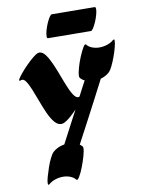

<svg xmlns="http://www.w3.org/2000/svg" viewBox="-96 -955 755 1022"><g transform="rotate(-10 281.0 -444.0)"><path d="M138 -166Q164 -190 202 -196Q222 -234 245.5 -279Q269 -324 293 -369Q275 -350 256.5 -334Q238 -318 224 -311Q214 -306 206 -306Q186 -306 169 -326.5Q152 -347 137.5 -379.5Q123 -412 110 -447.5Q97 -483 84.5 -513.5Q72 -544 60 -561Q48 -578 34 -573Q32 -572 31 -571.5Q30 -571 28 -571Q21 -571 28 -582.5Q35 -594 50 -612Q65 -630 83.5 -648.5Q102 -667 119 -681Q136 -695 146 -699Q152 -701 155 -701Q173 -701 188.5 -680Q204 -659 218.5 -626Q233 -593 246.5 -556.5Q260 -520 273 -489.5Q286 -459 299.5 -442.5Q313 -426 326 -433Q338 -456 348.5 -476.5Q359 -497 368 -513Q353 -520 344 -532Q342 -534 342 -542Q342 -557 350 -585.5Q358 -614 370 -642.5Q382 -671 392.5 -688.5Q403 -706 408 -700Q419 -686 437.5 -679Q456 -672 476 -672Q498 -672 519 -679Q540 -686 553 -698Q558 -701 559 -701Q562 -701 562 -693Q562 -681 556 -658Q550 -635 540.5 -609Q531 -583 521 -562.5Q511 -542 503 -534Q483 -515 454 -507Q428 -457 396.5 -396Q365 -335 334.5 -278Q304 -221 283 -181Q291 -175 297 -168Q299 -164 299 -159Q299 -144 291 -116Q283 -88 271.5 -58.5Q260 -29 249 -11.5Q238 6 233 0Q222 -14 203.5 -21Q185 -28 165 -28Q143 -28 122.5 -21Q102 -14 88 -2Q85 1 83 1Q79 1 79 -8Q79 -20 85.5 -43Q92 -66 101 -92Q110 -118 120.5 -138.5Q131 -159 138 -166ZM257 -890 488 -888Q494 -888 494 -876Q494 -865 489 -846.5Q484 -828 476 -809.5Q468 -791 460 -778.5Q452 -766 446 -766L215 -768Q209 -768 209 -779Q209 -791 214 -809.5Q219 -828 227 -846.5Q235 -865 243 -877.5Q251 -890 257 -890Z"/></g></svg>

Font: Ga Maamli
Style: Regular
Weight: 400
Designer: Afotey Clement Nii Odai, Ama Asantewa Diaka, David Abbey-Thompson
Foundry: Sorkin Type Co.
Version: Version 1.000; ttfautohint (v1.8.4.7-5d5b)